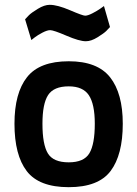

<svg xmlns="http://www.w3.org/2000/svg" viewBox="-20 -765 569 796"><path d="M265 -511Q384 -511 436.5 -444.5Q489 -378 489 -252Q489 -123 438.5 -56Q388 11 265 11Q142 11 91 -55.5Q40 -122 40 -252Q40 -379 92 -445Q144 -511 265 -511ZM265 -92Q328 -92 350.5 -129.5Q373 -167 373 -252Q373 -333 348.5 -370Q324 -407 265 -407Q203 -407 179.5 -371Q156 -335 156 -252Q156 -166 178.5 -129Q201 -92 265 -92ZM411 -740 436 -653Q430 -646 420.5 -636.5Q411 -627 384.5 -610.5Q358 -594 336 -594Q309 -594 255.5 -617Q202 -640 188 -640Q176 -640 156.5 -630Q137 -620 124 -610L110 -599L84 -685Q90 -692 100 -702Q110 -712 137 -728.5Q164 -745 186 -745Q218 -745 270.5 -722.5Q323 -700 333 -700Q344 -700 363.5 -710Q383 -720 397 -730Z"/></svg>

Font: TypoPRO Titillium Text
Style: 800 wt
Weight: 800
Designer: Accademia di Belle Arti di Urbino and others
Foundry: Accademia di Belle Arti di Urbino and others.
Version: Version 25.000